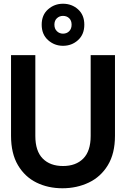

<svg xmlns="http://www.w3.org/2000/svg" viewBox="-20 -995 674 1027"><path d="M314 12Q237 12 175 -18.5Q113 -49 76 -111.5Q39 -174 39 -269V-700H169V-268Q169 -187 208.5 -147Q248 -107 317 -107Q386 -107 425.5 -147Q465 -187 465 -268V-700H595V-269Q595 -174 557 -111.5Q519 -49 455 -18.5Q391 12 314 12ZM317 -750Q271 -750 237 -780.5Q203 -811 203 -863Q203 -915 237 -945Q271 -975 317 -975Q364 -975 397.5 -945Q431 -915 431 -863Q431 -811 397.5 -780.5Q364 -750 317 -750ZM317 -815Q337 -815 350 -828Q363 -841 363 -863Q363 -885 350 -897.5Q337 -910 317 -910Q298 -910 284.5 -897.5Q271 -885 271 -863Q271 -841 284.5 -828Q298 -815 317 -815Z"/></svg>

Font: HostGroteskBold
Style: Bold
Weight: 700
Designer: Doukan Karapınar based on Poppins by Indian Type Foundry, Jonny Pinhorn
Foundry: Element Type
Version: Version 1.001; ttfautohint (v1.8.4.7-5d5b)